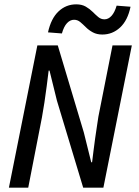

<svg xmlns="http://www.w3.org/2000/svg" viewBox="-20 -864 640 884"><path d="M21 0 152 -655H246L366 -254L400 -117H404Q407 -141 410.5 -169.5Q414 -198 418 -226.5Q422 -255 426 -280.5Q430 -306 433 -327L498 -655H587L456 0H363L242 -401L208 -539H204Q200 -505 195 -467Q190 -429 184.5 -392Q179 -355 173 -323L110 0ZM451 -705Q426 -705 407.5 -715Q389 -725 375.5 -738.5Q362 -752 349.5 -762.5Q337 -773 321 -773Q303 -773 288.5 -757.5Q274 -742 265 -710L201 -715Q215 -779 249.5 -811.5Q284 -844 331 -844Q357 -844 375 -833.5Q393 -823 406.5 -809.5Q420 -796 432.5 -785.5Q445 -775 461 -775Q479 -775 493.5 -791Q508 -807 517 -838L581 -833Q568 -770 533 -737.5Q498 -705 451 -705Z"/></svg>

Font: Source Code Pro ExtraLight Medium
Style: Italic
Weight: 500
Italic angle: -11°
Monospace: yes
Version: Version 1.016;hotconv 1.0.116;makeotfexe 2.5.65601